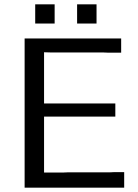

<svg xmlns="http://www.w3.org/2000/svg" viewBox="-20 -869 637 889"><path d="M337 -760V-849H427V-760ZM143 -760V-849H233V-760ZM94 0V-691H541V-625H484L459 -626H219L184 -627V-390H514V-329H184V-70H269L293 -71H487L509 -72H555V0Z"/></svg>

Font: CMU Sans Serif
Style: Medium
Weight: 500
Version: Version 0.7.0